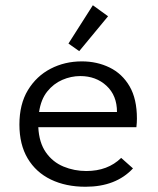

<svg xmlns="http://www.w3.org/2000/svg" viewBox="-20 -702 603 732"><path d="M306 10Q231 10 174 -17.5Q117 -45 85.5 -98Q54 -151 54 -227Q54 -305 86.5 -358.5Q119 -412 173 -440Q227 -468 292 -468Q350 -468 398 -444.5Q446 -421 474 -373Q502 -325 502 -250Q502 -242 501.5 -234Q501 -226 500 -217H126Q129 -158 155 -121Q181 -84 222 -67Q263 -50 309 -50Q391 -50 442 -100L487 -60Q422 10 306 10ZM129 -275H426Q426 -338 386 -375Q346 -412 286 -412Q251 -412 217.5 -397.5Q184 -383 160 -353Q136 -323 129 -275ZM282 -507 241 -536 334 -682 392 -640Z"/></svg>

Font: Inconsolata SemiExpanded
Style: Regular
Weight: 400
Width: 6
Monospace: yes
Designer: Raph Levien, Cyreal, Brenton Simpson
Foundry: Raph Levien, Cyreal, Google
Version: Version 3.100; ttfautohint (v1.8.4.7-5d5b)